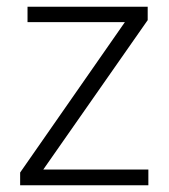

<svg xmlns="http://www.w3.org/2000/svg" viewBox="-20 -552 503 572"><path d="M422 0H40V-38L352 -486H62V-532H420V-492L109 -47H422Z"/></svg>

Font: Noto Sans Georgian Light
Style: Regular
Weight: 300
Version: Version 2.002